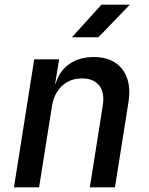

<svg xmlns="http://www.w3.org/2000/svg" viewBox="-20 -805 640 825"><path d="M40 0 127 -550H234L217 -445H219Q235 -500 278 -530Q321 -560 383 -560Q465 -560 505.5 -507.5Q546 -455 532 -366L474 0H366L422 -354Q430 -408 406 -438Q382 -468 332 -468Q281 -468 246.5 -436Q212 -404 203 -347L148 0ZM289 -645 416 -785H538L403 -645Z"/></svg>

Font: NKDuy Mono SemiBold
Style: Italic
Weight: 600
Italic angle: -9°
Monospace: yes
Designer: NKDuy
Foundry: NKDuy
Version: Version 2.251; ttfautohint (v1.8.4.7-5d5b)